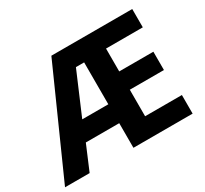

<svg xmlns="http://www.w3.org/2000/svg" viewBox="-147 -924 1212 1135"><g transform="rotate(-30 459.0 -357.0)"><path d="M868 0H464V-168H236L165 0H-3L316 -714H868V-589H617V-433H850V-308H617V-127H868ZM286 -297H464V-583H408Z"/></g></svg>

Font: Noto Sans Lao Looped
Style: Bold
Weight: 700
Designer: Mark Frömberg, Ben Mitchell
Foundry: The Fontpad Ltd
Version: Version 1.001